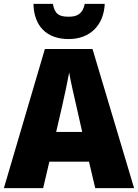

<svg xmlns="http://www.w3.org/2000/svg" viewBox="-20 -968 710 988"><path d="M519 -948H416C406 -896 376 -882 334 -882C284 -882 262 -895 252 -948H152C155 -833 220 -767 334 -767C443 -767 514 -838 519 -948ZM470 0H670L456 -716H211L0 0H202L234 -136H438ZM373 -422 403 -289H269L300 -423C311 -472 328 -550 336 -595C343 -550 363 -466 373 -422Z"/></svg>

Font: Noto Sans Arabic SemCond Blk
Style: Regular
Weight: 900
Width: 4
Designer: Monotype Design Team, Nadine Chahine, Nizar Qandah and Khaled Hosny
Foundry: Monotype Imaging Inc.
Version: Version 2.012